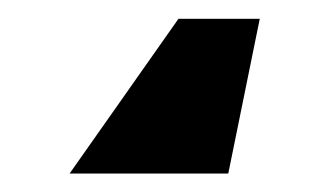

<svg xmlns="http://www.w3.org/2000/svg" viewBox="-20 35 354 208"><path d="M261.4 55.4 227.3 223H55.4L173.3 55.4Z"/></svg>

Font: Inter UI Black
Style: Regular
Weight: 900
Designer: Rasmus Andersson
Foundry: rsms
Version: 3.2;8d6f07862